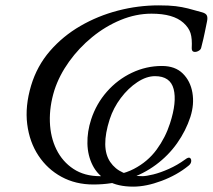

<svg xmlns="http://www.w3.org/2000/svg" viewBox="-20 -683 793 716"><path d="M477 13Q419 13 381.5 -8.5Q344 -30 325.5 -66.5Q307 -103 306 -147.5Q305 -192 320 -238Q339 -296 378.5 -341Q418 -386 471.5 -411.5Q525 -437 584 -437Q633 -437 661.5 -409Q690 -381 697.5 -337.5Q705 -294 690 -247Q673 -195 640.5 -149Q608 -103 561.5 -68.5Q515 -34 456 -14.5Q397 5 328 5Q262 5 209.5 -23.5Q157 -52 123.5 -102.5Q90 -153 81.5 -220Q73 -287 96 -364Q118 -437 166 -492.5Q214 -548 279.5 -586Q345 -624 420 -643.5Q495 -663 572 -663Q611 -663 635 -660Q659 -657 681 -651.5Q703 -646 734 -637Q748 -633 751.5 -625Q755 -617 752 -603Q747 -580 743.5 -561.5Q740 -543 730 -504Q728 -497 719 -492.5Q710 -488 702.5 -490Q695 -492 695 -503Q697 -539 690.5 -559.5Q684 -580 664 -598Q645 -615 615.5 -623.5Q586 -632 545 -632Q487 -632 430 -608.5Q373 -585 323.5 -544.5Q274 -504 237.5 -453Q201 -402 183 -347Q164 -286 166 -228.5Q168 -171 190.5 -125.5Q213 -80 254 -53Q295 -26 353 -26Q427 -26 479 -53Q531 -80 564 -125Q597 -170 614 -223Q640 -303 627.5 -351Q615 -399 558 -399Q526 -399 492 -376.5Q458 -354 430.5 -317.5Q403 -281 389 -238Q355 -132 391 -79Q427 -26 511 -26Q525 -26 551.5 -32.5Q578 -39 609.5 -53Q641 -67 670 -88Q683 -98 688.5 -94Q694 -90 693 -81Q692 -72 683 -65Q640 -30 582.5 -8.5Q525 13 477 13Z"/></svg>

Font: EB Garamond
Style: Italic
Weight: 400
Italic angle: -17.2°
Designer: Georg Duffner and Octavio Pardo
Foundry: Georg Duffner
Version: Version 1.001